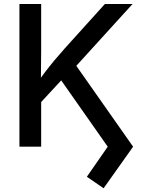

<svg xmlns="http://www.w3.org/2000/svg" viewBox="-20 -748 724 979"><path d="M157.7 -192.9V-307.6Q181.6 -342.8 205.6 -374.8Q229.5 -406.7 255.1 -437.5Q280.8 -468.3 310.1 -501L514.6 -727.5H655.8L346.2 -387.2L338.9 -388.7ZM79.1 0V-727.5H189.9V-494.6L188.5 -328.6L189.9 -274.4V0ZM508.3 211.9 422.9 153.3 529.3 0 279.3 -356.4 348.6 -441.4 658.7 0Z"/></svg>

Font: Inter 16pt Medium
Style: Regular
Weight: 500
Version: Version 4.001;git-66647c0bb